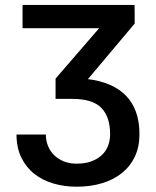

<svg xmlns="http://www.w3.org/2000/svg" viewBox="-20 -548 620 762"><path d="M284 193Q235 193 191.8 180.2Q148.5 167.5 116 141.8Q83.5 116 64.5 77Q45.5 38 45.5 -14H162Q162 9 170 30Q178 51 193.8 66.8Q209.5 82.5 232 92Q254.5 101.5 284 101.5Q316.5 101.5 341.2 92.8Q366 84 383 68.5Q400 53 408.5 31.5Q417 10 417 -15Q417 -84.5 382 -120Q347 -155.5 268 -155.5H200.5V-236L373.5 -436H69.5V-528.5H514Q514 -510 514.5 -491.5V-486Q514.5 -485 514.5 -484.5V-481.5Q514.5 -480.5 514.5 -480V-476.5Q514.5 -476 514.5 -475.5V-474.5Q514.5 -474 514.5 -473.5V-454.5L329 -234Q377 -228 414.8 -212Q452.5 -196 479 -169.2Q505.5 -142.5 519.5 -104.2Q533.5 -66 533.5 -15Q533.5 34.5 515.5 73Q497.5 111.5 464.5 138.2Q431.5 165 385.5 179Q339.5 193 284 193Z"/></svg>

Font: Roberto Sans Medium
Style: Regular
Weight: 500
Designer: Google (font) & Cristiano Sobral (main changes)
Version: Version 1.000;October 12, 2021;FontCreator 14.0.0.2814 64-bi